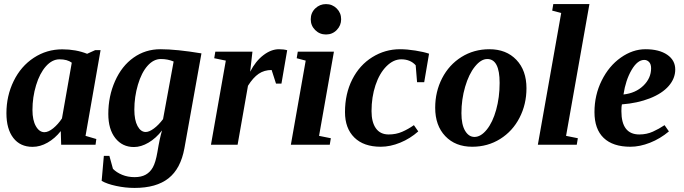

<svg xmlns="http://www.w3.org/2000/svg" viewBox="-20 -714 3373 947"><path d="M401.9 -43.9 455.1 -28.3 451.2 0H281.7L279.8 -67.4Q251 -31.2 214.6 -10.5Q178.2 10.3 140.6 10.3Q79.6 10.3 45.7 -33.7Q11.7 -77.6 11.7 -155.8Q11.7 -241.2 47.4 -314.2Q83 -387.2 146.7 -429Q210.4 -470.7 287.1 -470.7Q354.5 -470.7 409.7 -448.7L449.7 -466.8H476.1ZM140.1 -171.4Q140.1 -121.1 157 -91.6Q173.8 -62 199.2 -62Q218.8 -62 242.7 -81.5Q266.6 -101.1 285.6 -129.9L334 -404.8Q312 -421.4 273.4 -421.4Q237.3 -421.4 206.5 -387Q175.8 -352.5 158 -293.7Q140.1 -234.9 140.1 -171.4Z M642.6 -173.3Q642.6 -121.6 658.4 -92.3Q674.3 -63 698.7 -63Q715.8 -63 739 -80.1Q762.2 -97.2 784.2 -126.5L836.4 -410.6Q807.6 -422.9 773.4 -422.9Q737.3 -422.9 707.5 -389.2Q677.7 -355.5 660.2 -295.9Q642.6 -236.3 642.6 -173.3ZM514.2 -151.9Q514.2 -239.3 547.4 -314Q580.6 -388.7 638.9 -429.9Q697.3 -471.2 771 -471.2Q850.6 -471.2 973.6 -450.7L889.6 17.1Q871.1 118.2 811 165.5Q751 212.9 643.6 212.9Q598.1 212.9 553 203.1Q507.8 193.4 481.4 178.2L492.2 54.7H519.5L537.1 118.7Q554.7 136.7 582.5 148.2Q610.4 159.7 644 159.7Q676.8 159.7 698.7 147.5Q720.7 135.3 734.1 111.1Q747.6 86.9 756.3 36.6Q768.1 -35.2 779.3 -70.8Q749.5 -32.2 712.6 -10.5Q675.8 11.2 640.6 11.2Q583.5 11.2 548.8 -32.7Q514.2 -76.7 514.2 -151.9Z M1213.9 -360.4Q1240.7 -412.6 1279.1 -441.9Q1317.4 -471.2 1356 -471.2Q1379.4 -471.2 1396.5 -466.3L1368.2 -301.8H1341.3L1319.8 -368.7Q1283.2 -368.7 1255.9 -350.1Q1228.5 -331.5 1203.1 -291L1151.9 0H1020.5L1093.8 -415L1036.6 -426.8L1042 -459H1225.1Z M1553.7 -43.9 1611.8 -32.2 1606.4 0H1414.6L1487.8 -415L1443.4 -426.8L1448.7 -459H1627ZM1512.7 -619.1Q1512.7 -650.9 1534.9 -672.4Q1557.1 -693.8 1587.9 -693.8Q1619.1 -693.8 1640.9 -672.1Q1662.6 -650.4 1662.6 -619.1Q1662.6 -588.4 1641.1 -566.2Q1619.6 -543.9 1587.9 -543.9Q1556.6 -543.9 1534.7 -565.7Q1512.7 -587.4 1512.7 -619.1Z M1857.9 9.8Q1773.9 9.8 1727.8 -35.6Q1681.6 -81.1 1681.6 -161.1Q1681.6 -251.5 1717.5 -322.3Q1753.4 -393.1 1816.4 -432.1Q1879.4 -471.2 1952.6 -471.2Q1987.8 -471.2 2029.1 -464.6Q2070.3 -458 2096.2 -449.2L2072.3 -308.6H2037.1L2030.3 -392.1Q2003.9 -421.4 1959 -421.4Q1920.4 -421.4 1886 -387Q1851.6 -352.5 1832 -293.7Q1812.5 -234.9 1812.5 -166Q1812.5 -111.3 1834 -81.1Q1855.5 -50.8 1897 -50.8Q1933.6 -50.8 1963.6 -64Q1993.7 -77.1 2021.5 -96.7L2043 -65.9Q2002.9 -30.3 1953.9 -10.3Q1904.8 9.8 1857.9 9.8Z M2444.3 -305.2Q2444.3 -422.9 2383.3 -422.9Q2352.5 -422.9 2322.5 -385.7Q2292.5 -348.6 2274.2 -286.1Q2255.9 -223.6 2255.9 -155.8Q2255.9 -99.6 2273.9 -69.1Q2292 -38.6 2320.3 -38.6Q2351.6 -38.6 2380.9 -74.7Q2410.2 -110.8 2427.2 -172.4Q2444.3 -233.9 2444.3 -305.2ZM2309.1 9.8Q2226.1 9.8 2176.3 -42.5Q2126.5 -94.7 2126.5 -182.6Q2126.5 -261.7 2160.6 -328.1Q2194.8 -394.5 2256.1 -432.9Q2317.4 -471.2 2394 -471.2Q2477.1 -471.2 2526.9 -418.9Q2576.7 -366.7 2576.7 -278.8Q2576.7 -199.7 2542.5 -133.3Q2508.3 -66.9 2447 -28.6Q2385.7 9.8 2309.1 9.8Z M2772 -43.9 2830.1 -32.2 2824.7 0H2632.8L2748 -649.9L2703.6 -661.6L2709 -693.8H2887.2Z M3310.5 -371.1Q3310.5 -327.1 3278.3 -290Q3246.1 -252.9 3185.3 -229Q3124.5 -205.1 3047.4 -199.2Q3044.9 -189.5 3044.9 -166Q3044.9 -50.8 3133.3 -50.8Q3169.4 -50.8 3200.2 -64.7Q3231 -78.6 3257.8 -96.7L3279.3 -65.9Q3236.3 -29.8 3186 -10Q3135.7 9.8 3089.4 9.8Q3002.9 9.8 2957.5 -33.7Q2912.1 -77.1 2912.1 -161.1Q2912.1 -245.1 2947.8 -316.9Q2983.4 -388.7 3042 -429.9Q3100.6 -471.2 3163.6 -471.2Q3231 -471.2 3270.8 -444.1Q3310.5 -417 3310.5 -371.1ZM3055.2 -248Q3114.7 -254.4 3153.1 -291.3Q3191.4 -328.1 3191.4 -377.4Q3191.4 -397.9 3181.4 -408.2Q3171.4 -418.5 3157.7 -418.5Q3124 -418.5 3095 -368.7Q3065.9 -318.8 3055.2 -248Z"/></svg>

Font: Liberation Serif
Style: Bold Italic
Weight: 700
Italic angle: -16.333°
Designer: Steve Matteson
Foundry: Ascender Corporation
Version: Version 2.1.5